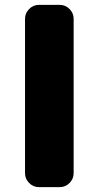

<svg xmlns="http://www.w3.org/2000/svg" viewBox="-20 -770 406 790"><path d="M226 -750Q249 -750 266 -733Q283 -716 283 -693V-57Q283 -34 266 -17Q249 0 226 0H140Q117 0 100 -17Q83 -34 83 -57V-693Q83 -716 100 -733Q117 -750 140 -750Z"/></svg>

Font: Rounded Mplus 1c Black
Style: Regular
Weight: 900
Version: Version 1.059.20150529